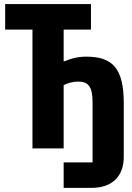

<svg xmlns="http://www.w3.org/2000/svg" viewBox="-20 -718 640 929"><path d="M288 191.1H421.9C529.1 191.1 578.8 128.9 578.8 41.9V-219.1C578.8 -387.1 524.9 -443.9 397 -443.9C355.1 -443.9 321 -433.9 293 -421.9H288V-574.9H420.1V-698.2H5V-574.9H137.1V0H288V-306.1C307.9 -316.1 332 -323.2 358 -323.2C405.9 -323.2 427.9 -301.1 427.9 -223V67.8H288Z"/></svg>

Font: Margiela Mono Bold
Style: Regular
Weight: 700
Designer: Mike Abbink, Paul van der Laan, Pieter van Rosmalen
Foundry: Bold Monday
Version: Version 2.003 2021